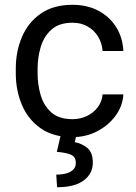

<svg xmlns="http://www.w3.org/2000/svg" viewBox="-20 -558 563 795"><path d="M280.3 -64.5Q312.5 -64.5 339.8 -77.6Q367.2 -90.8 384.8 -114Q402.3 -137.2 404.8 -167H490.7Q488.3 -120.1 459.2 -79.8Q430.2 -39.6 383.3 -14.9Q336.4 9.8 280.3 9.8Q200.7 9.8 148.7 -26.6Q96.7 -63 71 -123Q45.4 -183.1 45.4 -253.9V-274.4Q45.4 -345.2 71 -405.3Q96.7 -465.3 148.9 -501.7Q201.2 -538.1 280.3 -538.1Q342.3 -538.1 388.7 -512.9Q435.1 -487.8 461.7 -444.6Q488.3 -401.4 490.7 -346.7H404.8Q402.3 -379.4 386.5 -405.8Q370.6 -432.1 343.5 -448Q316.4 -463.9 280.3 -463.9Q224.6 -463.9 193.1 -435.5Q161.6 -407.2 148.7 -363.8Q135.7 -320.3 135.7 -274.4V-253.9Q135.7 -207.5 148.4 -164.1Q161.1 -120.6 192.6 -92.5Q224.1 -64.5 280.3 -64.5ZM230.5 4.9H295.4L289.6 30.8Q317.9 35.6 341.1 54.2Q364.3 72.8 364.3 115.2Q364.3 161.1 326.7 189.2Q289.1 217.3 216.3 217.3L212.9 165Q235.4 165 253.7 160.2Q272 155.3 283 144.5Q293.9 133.8 293.9 116.7Q293.9 92.3 275.1 83.3Q256.3 74.2 215.3 70.8Z"/></svg>

Font: Vazirmatn
Style: Regular
Weight: 400
Designer: Saber Rastikerdar
Foundry: Saber Rastikerdar
Version: Version 33.003;September 2, 2022;FontCreator 14.0.0.2862 64-